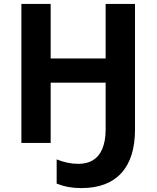

<svg xmlns="http://www.w3.org/2000/svg" viewBox="-20 -734 805 986"><path d="M271 209V84.5Q326.7 107.4 382.3 107.4Q471.7 107.4 504.4 32.7Q522.5 -8.8 522.5 -68.4V-309.6H240.2V0H89.8V-713.9H240.2V-433.6H522.5V-713.9H673.3V-68.8Q673.3 78.1 603 155Q532.7 231.9 397.5 231.9Q363.3 231.9 333 226.6Q302.7 221.2 271 209Z"/></svg>

Font: Viking Open Sans
Style: Bold
Weight: 700
Foundry: Ascender Corporation
Version: Version 2.001